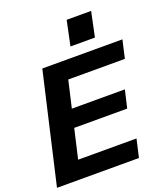

<svg xmlns="http://www.w3.org/2000/svg" viewBox="-176 -1065 1025 1180"><g transform="rotate(-20 336.0 -475.0)"><path d="M-9 0 157 -720H311L145 0ZM63 0 90 -118H554L527 0ZM134 -310 161 -426H590L563 -310ZM202 -602 229 -720H681L654 -602ZM366 -788 400 -950H560L526 -788Z"/></g></svg>

Font: Instrument Sans
Style: Bold Italic
Weight: 700
Italic angle: -13°
Designer: Rodrigo Fuenzalida
Foundry: fragTYPE
Version: Version 1.000;gftools[0.9.28]